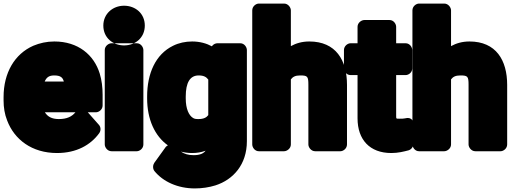

<svg xmlns="http://www.w3.org/2000/svg" viewBox="-22 -808 2872 1074"><path d="M229 -180H400C380 -156 353 -142 307 -142C267 -142 244 -156 229 -180ZM469 -180H515C531 -180 552 -195 552 -218V-278C552 -320 547 -360 536 -396C504 -501 415 -576 282 -576C239 -576 200 -567 164 -552C60 -506 -2 -401 -2 -265V-246C-2 -207 4 -169 18 -134C58 -28 156 48 297 48C406 48 485 3 533 -63C543 -77 543 -97 531 -110ZM335 -352H228C238 -375 252 -386 281 -386C316 -386 329 -375 335 -352Z M743 38C759 38 780 23 780 0V-528C780 -544 766 -566 743 -566H602C586 -566 564 -551 564 -528V0C564 16 579 38 602 38ZM672 -554C610 -554 556 -596 556 -665C556 -731 609 -776 672 -776C735 -776 788 -733 788 -665C788 -597 735 -554 672 -554Z M917 5C912 8 906 12 903 17L841 103C833 115 831 135 842 149C890 208 972 246 1068 246C1108 246 1148 240 1183 229C1283 197 1359 112 1359 -18V-528C1359 -544 1345 -566 1322 -566H1194C1184 -566 1171 -561 1163 -549C1134 -565 1096 -576 1053 -576C1015 -576 978 -568 946 -552C848 -504 801 -397 801 -268V-258C801 -140 844 -47 917 5ZM990 40C1009 45 1030 48 1052 48C1080 48 1104 44 1128 35C1117 50 1097 60 1061 60C1031 60 1009 53 990 40ZM1143 -363V-164C1133 -151 1118 -142 1088 -142C1074 -142 1066 -143 1058 -148C1035 -162 1017 -198 1017 -258V-268C1017 -346 1041 -386 1089 -386C1119 -386 1132 -377 1143 -363Z M1657 -386C1698 -386 1703 -381 1703 -334V0C1703 16 1718 38 1741 38H1882C1898 38 1919 23 1919 0V-333C1919 -471 1857 -576 1708 -576C1668 -576 1634 -566 1605 -550V-750C1605 -766 1590 -788 1567 -788H1426C1410 -788 1389 -773 1389 -750V0C1389 16 1403 38 1426 38H1567C1583 38 1605 23 1605 0V-364C1616 -378 1629 -386 1657 -386Z M2194 -161V-388H2247C2263 -388 2284 -402 2284 -425V-528C2284 -544 2270 -566 2247 -566H2194V-658C2194 -674 2180 -696 2157 -696H2016C2000 -696 1978 -681 1978 -658V-566H1939C1923 -566 1902 -551 1902 -528V-425C1902 -409 1916 -388 1939 -388H1978V-146C1978 -27 2046 48 2167 48C2205 48 2236 40 2263 33C2277 29 2290 15 2290 -3V-110C2290 -159 2249 -147 2244 -146C2237 -144 2225 -144 2211 -144C2194 -144 2194 -143 2194 -161Z M2553 -386C2594 -386 2599 -381 2599 -334V0C2599 16 2614 38 2637 38H2778C2794 38 2815 23 2815 0V-333C2815 -471 2753 -576 2604 -576C2564 -576 2530 -566 2501 -550V-750C2501 -766 2486 -788 2463 -788H2322C2306 -788 2285 -773 2285 -750V0C2285 16 2299 38 2322 38H2463C2479 38 2501 23 2501 0V-364C2512 -378 2525 -386 2553 -386Z"/></svg>

Font: Asimov Print
Style: E
Weight: 500
Designer: Google
Version: Version 2.000980; 2014